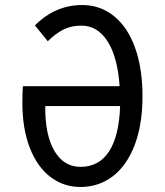

<svg xmlns="http://www.w3.org/2000/svg" viewBox="-20 -732 656 764"><path d="M547 -349Q547 -238 516.5 -156.5Q486 -75 430 -31.5Q374 12 300 12Q233 12 180.5 -28Q128 -68 98.5 -144Q69 -220 69 -324Q69 -362 71 -389H456Q448 -505 408 -567.5Q368 -630 304 -630Q263 -630 232.5 -614.5Q202 -599 170 -568L119 -631Q200 -712 307 -712Q379 -712 433.5 -668Q488 -624 517.5 -542Q547 -460 547 -349ZM458 -310H160Q159 -195 196.5 -131.5Q234 -68 300 -68Q374 -68 414 -129.5Q454 -191 458 -310Z"/></svg>

Font: Overpass Mono
Style: Regular
Weight: 400
Monospace: yes
Designer: Delve Withrington, Dave Bailey
Foundry: Delve Fonts
Version: Version 1.000;DELV;Overpass